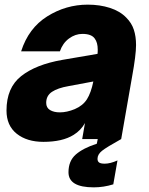

<svg xmlns="http://www.w3.org/2000/svg" viewBox="-20 -599 641 827"><path d="M566 -405Q566 -362 549 -269L502 0Q439 35 419.5 50.5Q400 66 400 85Q400 96 407 101Q414 106 431 106Q455 106 486 92L468 195Q426 208 384 208Q275 208 275 143Q275 94 306.5 66.5Q338 39 397 20L401 0H334L346 -69Q328 -37 297 -18Q249 12 167 12Q96 12 52 -23Q8 -58 8 -123Q8 -221 71 -271Q134 -321 248 -341L400 -367Q401 -373 401 -385Q401 -416 388 -433Q374 -453 335 -453Q304 -453 277 -433Q250 -413 238 -378H71Q103 -478 183.5 -528.5Q264 -579 358 -579Q410 -579 453.5 -565Q497 -551 524 -523Q547 -500 556.5 -471Q566 -442 566 -405ZM382 -248 275 -228Q229 -220 204 -203.5Q179 -187 179 -156Q179 -135 195.5 -125Q212 -115 238 -115Q268 -115 302 -129Q337 -144 354.5 -171.5Q372 -199 382 -248Z"/></svg>

Font: Open Sauce One Black Italic
Style: Regular
Weight: 900
Italic angle: -10°
Designer: Alfredo Marco Pradil
Foundry: Creative Sauce Fz LLC
Version: Version 1.477